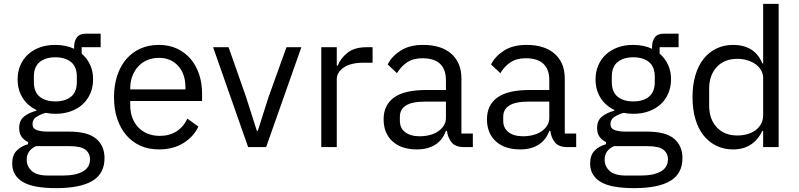

<svg xmlns="http://www.w3.org/2000/svg" viewBox="-20 -760 4128 992"><path d="M520 57Q520 137 457.5 174.5Q395 212 270 212Q149 212 96 179Q43 146 43 85Q43 43 65 19.5Q87 -4 125 -15V-26Q79 -48 79 -98Q79 -137 104 -157.5Q129 -178 168 -188V-192Q122 -214 96.5 -255Q71 -296 71 -350Q71 -389 85 -422Q99 -455 124.5 -478.5Q150 -502 185.5 -515Q221 -528 265 -528Q320 -528 363 -508V-517Q363 -547 377 -566.5Q391 -586 423 -586H500V-516H402V-483Q430 -459 445.5 -425.5Q461 -392 461 -350Q461 -311 447 -278Q433 -245 407.5 -221.5Q382 -198 346 -185Q310 -172 266 -172Q241 -172 216 -177Q190 -170 169 -156.5Q148 -143 148 -119Q148 -96 170 -88Q192 -80 227 -80H337Q433 -80 476.5 -43.5Q520 -7 520 57ZM445 63Q445 32 421.5 13.5Q398 -5 338 -5H166Q118 17 118 65Q118 99 143.5 123Q169 147 230 147H304Q371 147 408 126Q445 105 445 63ZM266 -236Q317 -236 347 -260.5Q377 -285 377 -336V-364Q377 -415 347 -439.5Q317 -464 266 -464Q215 -464 185 -439.5Q155 -415 155 -364V-336Q155 -285 185 -260.5Q215 -236 266 -236Z M801 12Q748 12 705.5 -7Q663 -26 632.5 -61.5Q602 -97 585.5 -146.5Q569 -196 569 -258Q569 -319 585.5 -369Q602 -419 632.5 -454.5Q663 -490 705.5 -509Q748 -528 801 -528Q853 -528 894 -509Q935 -490 964 -456.5Q993 -423 1008.5 -377Q1024 -331 1024 -276V-238H653V-214Q653 -181 663.5 -152.5Q674 -124 693.5 -103Q713 -82 741.5 -70Q770 -58 806 -58Q855 -58 891.5 -81Q928 -104 948 -147L1005 -106Q980 -53 927 -20.5Q874 12 801 12ZM801 -461Q768 -461 741 -449.5Q714 -438 694.5 -417Q675 -396 664 -367.5Q653 -339 653 -305V-298H938V-309Q938 -378 900.5 -419.5Q863 -461 801 -461Z M1262 0 1081 -516H1161L1251 -260L1307 -84H1312L1368 -260L1460 -516H1537L1355 0Z M1640 0V-516H1720V-421H1725Q1739 -458 1775 -487Q1811 -516 1874 -516H1905V-436H1858Q1793 -436 1756.5 -411.5Q1720 -387 1720 -350V0Z M2378 0Q2333 0 2313.5 -24Q2294 -48 2289 -84H2284Q2267 -36 2228 -12Q2189 12 2135 12Q2053 12 2007.5 -30Q1962 -72 1962 -144Q1962 -217 2015.5 -256Q2069 -295 2182 -295H2284V-346Q2284 -401 2254 -430Q2224 -459 2162 -459Q2115 -459 2083.5 -438Q2052 -417 2031 -382L1983 -427Q2004 -469 2050 -498.5Q2096 -528 2166 -528Q2260 -528 2312 -482Q2364 -436 2364 -354V-70H2423V0ZM2148 -56Q2178 -56 2203 -63Q2228 -70 2246 -83Q2264 -96 2274 -113Q2284 -130 2284 -150V-235H2178Q2109 -235 2077.5 -215Q2046 -195 2046 -157V-136Q2046 -98 2073.5 -77Q2101 -56 2148 -56Z M2912 0Q2867 0 2847.5 -24Q2828 -48 2823 -84H2818Q2801 -36 2762 -12Q2723 12 2669 12Q2587 12 2541.5 -30Q2496 -72 2496 -144Q2496 -217 2549.5 -256Q2603 -295 2716 -295H2818V-346Q2818 -401 2788 -430Q2758 -459 2696 -459Q2649 -459 2617.5 -438Q2586 -417 2565 -382L2517 -427Q2538 -469 2584 -498.5Q2630 -528 2700 -528Q2794 -528 2846 -482Q2898 -436 2898 -354V-70H2957V0ZM2682 -56Q2712 -56 2737 -63Q2762 -70 2780 -83Q2798 -96 2808 -113Q2818 -130 2818 -150V-235H2712Q2643 -235 2611.5 -215Q2580 -195 2580 -157V-136Q2580 -98 2607.5 -77Q2635 -56 2682 -56Z M3506 57Q3506 137 3443.5 174.5Q3381 212 3256 212Q3135 212 3082 179Q3029 146 3029 85Q3029 43 3051 19.5Q3073 -4 3111 -15V-26Q3065 -48 3065 -98Q3065 -137 3090 -157.5Q3115 -178 3154 -188V-192Q3108 -214 3082.5 -255Q3057 -296 3057 -350Q3057 -389 3071 -422Q3085 -455 3110.5 -478.5Q3136 -502 3171.5 -515Q3207 -528 3251 -528Q3306 -528 3349 -508V-517Q3349 -547 3363 -566.5Q3377 -586 3409 -586H3486V-516H3388V-483Q3416 -459 3431.5 -425.5Q3447 -392 3447 -350Q3447 -311 3433 -278Q3419 -245 3393.5 -221.5Q3368 -198 3332 -185Q3296 -172 3252 -172Q3227 -172 3202 -177Q3176 -170 3155 -156.5Q3134 -143 3134 -119Q3134 -96 3156 -88Q3178 -80 3213 -80H3323Q3419 -80 3462.5 -43.5Q3506 -7 3506 57ZM3431 63Q3431 32 3407.5 13.5Q3384 -5 3324 -5H3152Q3104 17 3104 65Q3104 99 3129.5 123Q3155 147 3216 147H3290Q3357 147 3394 126Q3431 105 3431 63ZM3252 -236Q3303 -236 3333 -260.5Q3363 -285 3363 -336V-364Q3363 -415 3333 -439.5Q3303 -464 3252 -464Q3201 -464 3171 -439.5Q3141 -415 3141 -364V-336Q3141 -285 3171 -260.5Q3201 -236 3252 -236Z M3923 -84H3919Q3872 12 3768 12Q3720 12 3681 -7Q3642 -26 3614.5 -61Q3587 -96 3572.5 -146Q3558 -196 3558 -258Q3558 -320 3572.5 -370Q3587 -420 3614.5 -455Q3642 -490 3681 -509Q3720 -528 3768 -528Q3822 -528 3860.5 -504.5Q3899 -481 3919 -432H3923V-740H4003V0H3923ZM3790 -60Q3817 -60 3841.5 -67Q3866 -74 3884 -87.5Q3902 -101 3912.5 -120.5Q3923 -140 3923 -165V-357Q3923 -378 3912.5 -396.5Q3902 -415 3884 -428Q3866 -441 3841.5 -448.5Q3817 -456 3790 -456Q3722 -456 3683 -413.5Q3644 -371 3644 -302V-214Q3644 -145 3683 -102.5Q3722 -60 3790 -60Z"/></svg>

Font: IBM Plex Sans Thai
Style: Regular
Weight: 400
Designer: Mike Abbink, Paul van der Laan, Pieter van Rosmalen, Ben Mitchell, Mark Frömberg
Foundry: Bold Monday
Version: Version 1.1